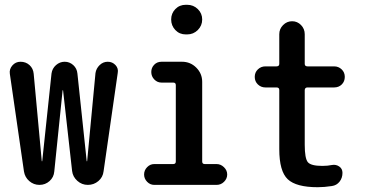

<svg xmlns="http://www.w3.org/2000/svg" viewBox="-20 -780 1540 810"><path d="M81.1 -56.6 21.5 -468.8Q18.6 -488.3 32.2 -503.9Q45.9 -519.5 66.4 -519.5Q88.9 -519.5 104.5 -505.4Q120.1 -491.2 122.1 -468.8L156.2 -100.6Q156.2 -99.6 157.2 -99.6Q158.2 -99.6 158.2 -100.6L197.3 -469.7Q200.2 -491.2 216.3 -505.4Q232.4 -519.5 252.9 -519.5Q273.4 -519.5 289.1 -505.4Q304.7 -491.2 306.6 -469.7L345.7 -100.6Q345.7 -99.6 346.7 -99.6Q347.7 -99.6 347.7 -100.6L382.8 -471.7Q385.7 -491.2 400.4 -505.4Q415 -519.5 434.6 -519.5Q454.1 -519.5 467.3 -505.4Q480.5 -491.2 476.6 -471.7L417 -57.6Q414.1 -32.2 395 -16.1Q376 0 350.6 0Q325.2 0 306.2 -17.1Q287.1 -34.2 284.2 -58.6L246.1 -398.4Q246.1 -399.4 245.1 -399.4Q244.1 -399.4 244.1 -398.4L209 -56.6Q207 -32.2 189 -16.1Q170.9 0 146.5 0Q122.1 0 103.5 -16.1Q85 -32.2 81.1 -56.6Z M630.9 0Q613.3 0 600.6 -13.2Q587.9 -26.4 587.9 -43.9Q587.9 -61.5 600.6 -74.7Q613.3 -87.9 630.9 -87.9H710.9Q721.7 -87.9 721.7 -98.6V-420.9Q721.7 -431.6 710.9 -431.6H661.1Q643.6 -431.6 630.9 -444.8Q618.2 -458 618.2 -476.1Q618.2 -494.1 630.4 -506.8Q642.6 -519.5 661.1 -519.5H748Q783.2 -519.5 808.1 -494.6Q833 -469.7 833 -434.6V-98.6Q833 -87.9 843.8 -87.9H893.6Q911.1 -87.9 924.8 -74.7Q938.5 -61.5 938.5 -43.9Q938.5 -26.4 925.3 -13.2Q912.1 0 893.6 0ZM763.7 -759.8H769.5Q795.9 -759.8 814.5 -741.7Q833 -723.6 833 -697.8Q833 -671.9 814.5 -653.3Q795.9 -634.8 769.5 -634.8H763.7Q737.3 -634.8 719.7 -653.3Q702.1 -671.9 702.1 -697.8Q702.1 -723.6 719.7 -741.7Q737.3 -759.8 763.7 -759.8Z M1099.6 -411.1Q1081.1 -411.1 1067.9 -423.8Q1054.7 -436.5 1054.7 -455.6Q1054.7 -474.6 1067.9 -487.3Q1081.1 -500 1099.6 -500H1146.5Q1158.2 -500 1158.2 -510.7V-635.7Q1158.2 -658.2 1174.3 -674.3Q1190.4 -690.4 1212.4 -690.4Q1234.4 -690.4 1250 -674.3Q1265.6 -658.2 1265.6 -635.7V-510.7Q1265.6 -500 1277.3 -500H1389.6Q1408.2 -500 1421.4 -487.3Q1434.6 -474.6 1434.6 -455.6Q1434.6 -436.5 1421.9 -423.8Q1409.2 -411.1 1389.6 -411.1H1277.3Q1266.6 -411.1 1265.6 -400.4V-169.9Q1265.6 -111.3 1278.8 -95.7Q1292 -80.1 1339.8 -80.1Q1362.3 -80.1 1380.9 -84Q1397.5 -86.9 1411.1 -77.6Q1424.8 -68.4 1424.8 -50.8Q1424.8 -29.3 1412.6 -13.7Q1400.4 2 1379.9 4.9Q1347.7 9.8 1320.3 9.8Q1229.5 9.8 1193.8 -23.9Q1158.2 -57.6 1158.2 -150.4V-400.4Q1158.2 -411.1 1146.5 -411.1Z"/></svg>

Font: Rounded-X Mgen+ 2m medium
Style: Regular
Weight: 500
Designer: [Source Han Sans]
Ryoko NISHIZUKA  (kana & ideographs); Paul D. Hunt (Latin, Greek & Cyrillic); Wenlong ZHANG  (bopomofo
Version: Version 1.059.20150602